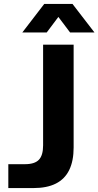

<svg xmlns="http://www.w3.org/2000/svg" viewBox="-20 -956 500 976"><path d="M22.3 -121.4H106.9Q156.3 -121.4 177.7 -143.9Q199.1 -166.3 199.1 -217.1V-729H354.3V-206.4Q354.3 -138 331.9 -91.9Q309.6 -45.9 264.1 -22.9Q218.6 0 150.4 0H22.3ZM205 -936.1H348.4L460.3 -790.9H336.3L276.7 -870L217.4 -790.9H93.4Z"/></svg>

Font: Mona Sans VF XLt
Style: Regular
Weight: 200
Designer: Deni Anggara
Foundry: GitHub
Version: Version 2.000;Glyphs 3.2.3 (3260)